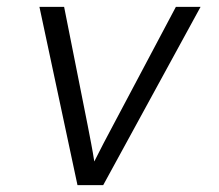

<svg xmlns="http://www.w3.org/2000/svg" viewBox="-20 -540 640 560"><path d="M206 0 95 -520H167L236 -173Q241 -147 246 -121Q251 -95 255 -69Q268 -95 281.5 -121Q295 -147 309 -173L493 -520H565L281 0Z"/></svg>

Font: Iosevka SS04 Lt Ex Obl
Style: Regular
Weight: 300
Width: 7
Italic angle: -9°
Monospace: yes
Designer: Belleve Invis
Foundry: Belleve Invis
Version: Version 19.0.0; ttfautohint (v1.8.4)